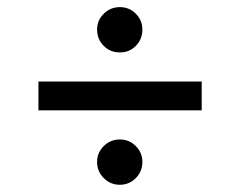

<svg xmlns="http://www.w3.org/2000/svg" viewBox="-20 -551 668 534"><path d="M541 -324.2V-244.1H86.9V-324.2ZM313.5 -37.1Q287.1 -37.1 268.6 -55.7Q250 -74.2 250 -100.6Q250 -126.5 268.6 -144.8Q287.1 -163.1 313.5 -163.1Q339.4 -163.1 357.7 -144.8Q376 -126.5 376 -100.6Q376 -74.2 357.7 -55.7Q339.4 -37.1 313.5 -37.1ZM313.5 -405.3Q287.1 -404.8 268.6 -423.3Q250 -441.9 250 -468.8Q250 -494.6 268.6 -512.9Q287.1 -531.2 313.5 -531.2Q339.4 -531.2 357.7 -512.9Q376 -494.6 376 -468.8Q376 -441.9 357.7 -423.3Q339.4 -404.8 313.5 -405.3Z"/></svg>

Font: Inter Khmer Looped
Style: Regular
Weight: 400
Designer: Rasmus Andersson, Sovichet Tep
Foundry: Anagata Design
Version: Version 1.000